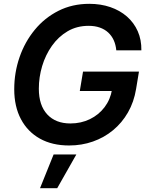

<svg xmlns="http://www.w3.org/2000/svg" viewBox="-20 -758 784 1014"><path d="M344.7 10.3Q255.4 10.3 190.7 -25.9Q126 -62 90.6 -128.7Q55.2 -195.3 55.2 -286.6Q55.2 -375 83.3 -456.1Q111.3 -537.1 163.6 -600.6Q215.8 -664.1 288.8 -700.9Q361.8 -737.8 451.7 -737.8Q511.7 -737.8 562.5 -720.5Q613.3 -703.1 650.4 -670.7Q687.5 -638.2 707.5 -593Q727.5 -547.9 726.6 -492.2H594.2Q591.3 -522 580.6 -545.7Q569.8 -569.3 551.3 -586.4Q532.7 -603.5 506.8 -612.5Q481 -621.6 448.2 -621.6Q385.7 -621.6 336.9 -592.8Q288.1 -564 254.2 -515.9Q220.2 -467.8 202.6 -408.9Q185.1 -350.1 185.1 -289.6Q185.1 -201.7 229.5 -153.8Q273.9 -106 351.6 -106Q408.2 -106 454.8 -128.7Q501.5 -151.4 532.2 -191.9Q563 -232.4 571.8 -285.6L601.1 -277.3H401.4L418.5 -379.9H713.9L698.7 -288.1Q687.5 -219.7 656 -164.6Q624.5 -109.4 577.1 -70.3Q529.8 -31.2 470.7 -10.5Q411.6 10.3 344.7 10.3ZM191.4 235.8 263.2 57.6H383.3L282.2 235.8Z"/></svg>

Font: Inter 20pt SemiBold
Style: Italic
Weight: 600
Italic angle: -9.3988°
Version: Version 4.001;git-66647c0bb